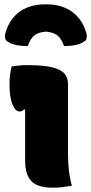

<svg xmlns="http://www.w3.org/2000/svg" viewBox="-20 -858 421 887"><path d="M96 -117Q96 -138 96 -160.5Q96 -183 96 -207.5Q96 -232 96 -256.5Q96 -281 96 -305.5Q96 -330 96 -352H90Q88 -350 86 -348Q84 -346 81.5 -345Q79 -344 76.5 -343.5Q74 -343 70 -343Q51 -343 37.5 -376Q24 -409 24 -465Q24 -493 26.5 -513Q29 -533 34 -551Q41 -552 49 -553Q57 -554 65 -555Q73 -556 81 -556.5Q89 -557 97 -557Q105 -557 111 -557Q183 -557 223 -546.5Q263 -536 278.5 -517Q294 -498 294 -472Q294 -436 294 -397.5Q294 -359 294 -319Q294 -279 294 -239.5Q294 -200 294 -163Q294 -131 295.5 -103.5Q297 -76 301 -50.5Q305 -25 312 0Q289 4 269.5 6.5Q250 9 224 9Q154 9 125 -21Q96 -51 96 -117ZM192 -712Q158 -709 139.5 -695Q121 -681 108 -645Q79 -645 55 -650Q31 -655 15 -666Q6 -671 4 -680.5Q2 -690 4 -701Q15 -744 40 -775Q65 -806 102.5 -822Q140 -838 188 -838H196Q243 -838 280.5 -822Q318 -806 343.5 -775Q369 -744 380 -701Q382 -690 380 -680.5Q378 -671 369 -666Q353 -655 329 -650Q305 -645 276 -645Q263 -681 244.5 -695Q226 -709 192 -712Z"/></svg>

Font: Recursive Casual Black
Style: Regular
Weight: 900
Version: Version 1.047